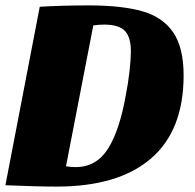

<svg xmlns="http://www.w3.org/2000/svg" viewBox="-27 -685 722 710"><path d="M301 -665Q425 -665 500.5 -643Q576 -621 614 -564.5Q652 -508 652 -406Q652 -203 531.5 -99Q411 5 182 5Q144 5 91.5 3.5Q39 2 -7 0L120 -660Q202 -665 301 -665ZM252 -67Q329 -67 372 -134.5Q415 -202 438 -332Q447 -377 452 -422Q457 -467 457 -495Q457 -548 434.5 -571Q412 -594 359 -594Q337 -594 318 -591L217 -70Q237 -67 252 -67Z"/></svg>

Font: Sansita ExtraBold Italic
Style: Regular
Weight: 800
Italic angle: -11°
Designer: Pablo Cosgaya
Foundry: Omnibus-Type
Version: Version 1.006